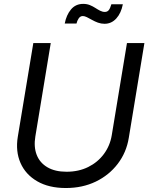

<svg xmlns="http://www.w3.org/2000/svg" viewBox="-20 -947 756 979"><path d="M315.9 11.7Q229 11.7 169.7 -22.7Q110.4 -57.1 84.5 -116.2Q58.6 -175.3 70.8 -250L149.9 -727.5H238.8L160.2 -251Q151.4 -197.8 167.2 -157.2Q183.1 -116.7 221.9 -94Q260.7 -71.3 319.3 -71.3Q381.3 -71.3 429.9 -95.5Q478.5 -119.6 509.8 -161.9Q541 -204.1 549.8 -257.3L627.4 -727.5H716.3L636.7 -244.1Q624.5 -169.4 580.3 -111.6Q536.1 -53.7 468.3 -21Q400.4 11.7 315.9 11.7ZM513.2 -825.7Q495.6 -825.7 479.5 -831.5Q463.4 -837.4 449.2 -845.5Q435.1 -853.5 423.1 -859.4Q411.1 -865.2 402.3 -865.2Q389.2 -865.2 381.1 -853Q373 -840.8 370.1 -827.1H310.1Q318.4 -870.6 342 -898.9Q365.7 -927.2 404.3 -927.2Q422.9 -927.2 438 -921.1Q453.1 -915 465.8 -906.7Q478.5 -898.4 490.5 -892.3Q502.4 -886.2 514.6 -886.2Q527.3 -886.2 534.7 -895.5Q542 -904.8 547.9 -925.3H606.4Q597.7 -879.9 573 -852.8Q548.3 -825.7 513.2 -825.7Z"/></svg>

Font: Inter 28pt
Style: Italic
Weight: 400
Italic angle: -9.3988°
Designer: Rasmus Andersson
Foundry: rsms
Version: Version 4.001;git-66647c0bb